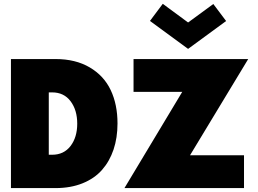

<svg xmlns="http://www.w3.org/2000/svg" viewBox="-20 -962 1320 982"><path d="M747 -855 812.5 -942.5 942 -847 1071 -941.5 1136.5 -854.5 942 -712ZM36 -660H264Q366.5 -660 439 -617.2Q511.5 -574.5 546.2 -501.2Q581 -428 581 -330.5Q581 -257.5 560.8 -197.2Q540.5 -137 501.8 -93Q463 -49 402.2 -24.5Q341.5 0 264 0H36ZM663 -660H1249.5L952 -168H1228V0H616.5L912 -492H663ZM229.5 -489.5V-170.5H246.5Q306.5 -170.5 340.8 -215.2Q375 -260 375 -329.5Q375 -399 341 -444.2Q307 -489.5 246.5 -489.5Z"/></svg>

Font: League Spartan Black
Style: Regular
Weight: 900
Foundry: The League of Moveable Type
Version: Version 2.002